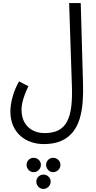

<svg xmlns="http://www.w3.org/2000/svg" viewBox="-20 -714 631 1258"><path d="M48 14Q48 -1 51.5 -28.5Q55 -56 67 -95Q79 -134 105 -181L166 -149Q151 -118 141 -90.5Q131 -63 126 -40Q121 -17 121 4Q121 55 141.5 89.5Q162 124 196 141Q230 158 271 158Q328 158 364 139Q400 120 420 81Q440 42 447 -16Q454 -74 451 -152L433 -694H509L524 -164Q526 -102 521.5 -44Q517 14 502 64Q487 114 457.5 151Q428 188 381.5 209Q335 230 266 230Q223 230 183.5 216.5Q144 203 113.5 176Q83 149 65.5 108.5Q48 68 48 14ZM264 524Q245 524 231.5 509.5Q218 495 218 476Q218 457 231.5 443.5Q245 430 264 430Q284 430 298 443.5Q312 457 312 476Q312 495 298 509.5Q284 524 264 524ZM328 414Q309 414 295.5 399.5Q282 385 282 366Q282 347 295.5 333.5Q309 320 328 320Q348 320 362 333.5Q376 347 376 366Q376 385 362 399.5Q348 414 328 414ZM200 414Q181 414 167.5 399.5Q154 385 154 366Q154 347 167.5 333.5Q181 320 200 320Q220 320 234 333.5Q248 347 248 366Q248 385 234 399.5Q220 414 200 414Z"/></svg>

Font: Noto Sans Arabic ExtraCondensed
Style: Regular
Weight: 400
Width: 2
Designer: Monotype Design Team, Nadine Chahine, Nizar Qandah and Khaled Hosny
Foundry: Monotype Imaging Inc.
Version: Version 2.012